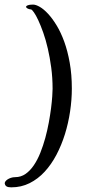

<svg xmlns="http://www.w3.org/2000/svg" viewBox="-50 -742 389 828"><path d="M259.8 -359.9Q259.8 -311.5 252.2 -261Q244.6 -210.4 230 -163.3Q215.3 -116.2 193.4 -74.5Q171.4 -32.7 142.6 -1.5Q113.8 29.8 77.6 47.9Q41.5 65.9 -1 65.9Q-14.6 65.9 -21 62.3Q-27.3 58.6 -28.8 51.8Q-30.8 46.9 -27.6 41.7Q-24.4 36.6 -18.1 32.2Q-11.7 27.8 -2.9 24.9Q5.9 22 15.1 22Q40 22 60.1 8.1Q80.1 -5.9 95.9 -29.3Q111.8 -52.7 124 -83.3Q136.2 -113.8 145.3 -147Q154.3 -180.2 160.4 -213.4Q166.5 -246.6 170.2 -275.4Q173.8 -304.2 175.3 -326.2Q176.8 -348.1 176.8 -358.9Q176.8 -406.7 170.9 -450.7Q165 -494.6 156.2 -532.5Q147.5 -570.3 136.5 -601.3Q125.5 -632.3 115.2 -654.3Q105 -676.3 96.4 -688.5Q87.9 -700.7 84 -701.2Q74.2 -702.1 68.4 -705.6Q62.5 -709 62.5 -712.6Q62.5 -716.3 69.6 -719.2Q76.7 -722.2 92.8 -722.2Q104.5 -722.2 121.6 -712.4Q138.7 -702.6 157.2 -682.6Q175.8 -662.6 194.1 -632.6Q212.4 -602.5 227.1 -562.3Q241.7 -522 250.7 -471.4Q259.8 -420.9 259.8 -359.9Z"/></svg>

Font: Oregano
Style: Regular
Weight: 400
Version: Version 1.000